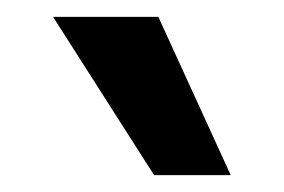

<svg xmlns="http://www.w3.org/2000/svg" viewBox="-20 -733 337 228"><path d="M43 -713H168L254 -525H163Z"/></svg>

Font: Pridi
Style: Regular
Weight: 400
Designer: Katatrad Team
Foundry: CadsonDemak
Version: Version 1.001